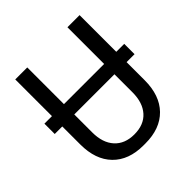

<svg xmlns="http://www.w3.org/2000/svg" viewBox="-186 -824 973 973"><g transform="rotate(-45 300.0 -338.0)"><path d="M16 -423H588V-349H16ZM293 10Q188 10 129 -50.5Q70 -111 70 -220V-686H156V-220Q156 -146 194 -104Q232 -62 300 -62Q369 -62 406.5 -104Q444 -146 444 -220V-686H531V-220Q531 -111 472 -50.5Q413 10 307 10Z"/></g></svg>

Font: Chivo Mono Light
Style: Regular
Weight: 300
Monospace: yes
Designer: Hector Gatti
Foundry: Omnibus-Type
Version: Version 1.008